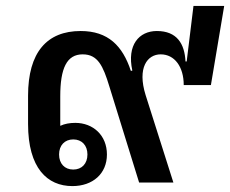

<svg xmlns="http://www.w3.org/2000/svg" viewBox="-20 -618 779 650"><path d="M225 12C294 12 342 -30 342 -95C342 -160 295 -202 235 -202C216 -202 199 -199 184 -192V-292C184 -387 206 -434 260 -434C311 -434 329 -395 350 -326L451 0H567L473 -296C444 -389 479 -434 524 -434C571 -434 602 -392 602 -330H694L739 -598H635L612 -410H608C605 -470 579 -513 511 -513C451 -513 409 -466 428 -379L423 -378C395 -463 346 -513 253 -513C139 -513 75 -441 75 -294V-198C75 -49 140 12 225 12ZM228 -44C199 -44 180 -64 180 -95C180 -126 199 -146 228 -146C257 -146 276 -126 276 -95C276 -64 257 -44 228 -44Z"/></svg>

Font: IBM Plex Thai Looped Medium
Style: Regular
Weight: 500
Designer: Mike Abbink, Paul van der Laan, Pieter van Rosmalen, Ben Mitchell, Mark Frömberg
Foundry: Bold Monday
Version: Version 1.0